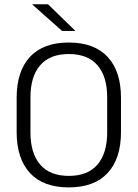

<svg xmlns="http://www.w3.org/2000/svg" viewBox="-20 -844 628 876"><path d="M294 11Q177.5 11 116.8 -54.5Q56 -120 56 -241.5V-398Q56 -519 116.8 -584.5Q177.5 -650 294 -650Q410 -650 471 -584.5Q532 -519 532 -398V-241.5Q532 -120 471 -54.5Q410 11 294 11ZM294 -41.5Q380.5 -41.5 424.8 -93.2Q469 -145 469 -239.5V-400Q469 -495 424.8 -546.2Q380.5 -597.5 294 -597.5Q207.5 -597.5 163.2 -546.2Q119 -495 119 -400V-239.5Q119 -145 163.2 -93.2Q207.5 -41.5 294 -41.5ZM127.5 -824.5H199L323 -704V-703H263L127.5 -823.5Z"/></svg>

Font: Anek Devanagari Light
Style: Regular
Weight: 300
Designer: Kailash Malviya (Devanagari) & Yesha Goshar (Latin)
Foundry: Ek Type
Version: Version 1.003